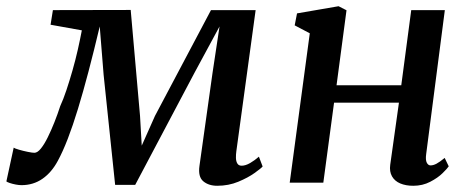

<svg xmlns="http://www.w3.org/2000/svg" viewBox="-48 -587 1505 617"><path d="M650 10Q622.5 10 605.2 -4.5Q588 -19 593 -54L635 -353L657.5 -502L577.5 -354L386.5 7H322L285 -346.5L272.5 -502Q254 -424 236.5 -357.5Q219 -291 202.5 -237Q186 -183 169.8 -141Q153.5 -99 138 -70.5Q118 -33 88.5 -12.5Q59 8 21 8Q13 8 2.5 6Q-8 4 -16.8 1Q-25.5 -2 -27.5 -4L-4 -112.5Q-1 -110 12.8 -106Q26.5 -102 41.2 -99Q56 -96 62.5 -96Q72.5 -96 83.5 -109.8Q94.5 -123.5 105.5 -145.8Q116.5 -168 127 -194.5Q137.5 -221 145.5 -246Q155.5 -267.5 165.5 -297.5Q175.5 -327.5 185 -360.8Q194.5 -394 202 -427.2Q209.5 -460.5 215 -489.5L114.5 -507.5L122 -554.5L372 -555L402 -214.5L407.5 -119L450 -214.5L630 -554.5H773.5L711.5 -101Q710 -90.5 710.2 -79.5Q710.5 -68.5 714.8 -61.5Q719 -54.5 728.5 -54.5Q741 -54.5 756 -63.2Q771 -72 784 -83.5L796 -52Q791 -46 770 -31Q749 -16 717.8 -3Q686.5 10 650 10Z M1321.5 -91.5Q1319 -73 1323.5 -64.2Q1328 -55.5 1335.5 -55.5Q1344.5 -55.5 1354.5 -60.8Q1364.5 -66 1381 -79.5L1394 -52.5Q1389.5 -45.5 1374.2 -30.5Q1359 -15.5 1334.5 -2.8Q1310 10 1280 10Q1256 10 1238.2 2.5Q1220.5 -5 1211.8 -20.2Q1203 -35.5 1206 -57.5L1234 -257H1025.5L991 0H883L947.5 -480L899 -505.5L906.5 -544L1040 -567L1065.5 -554L1033.5 -313H1241.5L1273.5 -554.5H1381.5Z"/></svg>

Font: Merriweather Medium
Style: Italic
Weight: 500
Italic angle: -7.8°
Version: Version 2.101